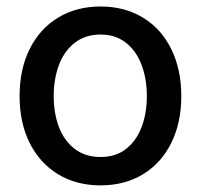

<svg xmlns="http://www.w3.org/2000/svg" viewBox="-20 -557 614 588"><path d="M40 -262.7Q40 -344.7 70.8 -406.7Q101.6 -468.8 157.7 -502.9Q213.9 -537.1 288.1 -537.1Q361.8 -537.1 418 -502.9Q474.1 -468.8 504.6 -406.5Q535.2 -344.2 535.2 -262.7Q535.2 -181.2 504.6 -119.4Q474.1 -57.6 418 -23.4Q361.8 10.7 288.1 10.7Q213.9 10.7 157.7 -23.4Q101.6 -57.6 70.8 -119.4Q40 -181.2 40 -262.7ZM429.7 -262.7Q429.7 -314.9 413.8 -357.7Q397.9 -400.4 366 -425.8Q334 -451.2 288.1 -451.2Q241.2 -451.2 208.7 -425.8Q176.3 -400.4 160.4 -357.7Q144.5 -314.9 144.5 -262.7Q144.5 -210.4 160.4 -168.2Q176.3 -126 208.7 -101.1Q241.2 -76.2 288.1 -76.2Q334.5 -76.2 366.2 -101.1Q397.9 -126 413.8 -168.2Q429.7 -210.4 429.7 -262.7Z"/></svg>

Font: Pretendard Std Medium
Style: Regular
Weight: 500
Designer: Base glyphs from Inter by Rasmus Andersson; Hangeul glyphs from Noto Sans CJK(Source Han Sans) by Jang Soo-young and Kan
Foundry: Kil Hyung-jin
Version: Version 1.309